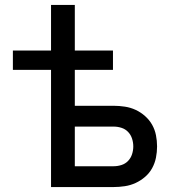

<svg xmlns="http://www.w3.org/2000/svg" viewBox="-20 -755 715 775"><path d="M186 0V-473H32V-551H186V-735H282V-551H436V-473H282V-328H439Q461 -328 484 -324.5Q507 -321 527.5 -311.5Q548 -302 565.5 -286.5Q583 -271 594 -251.5Q605 -232 609.5 -209.5Q614 -187 614 -164Q614 -141 609.5 -118.5Q605 -96 594 -76Q583 -56 565.5 -41Q548 -26 527.5 -16.5Q507 -7 484 -3.5Q461 0 439 0ZM439 -84Q455 -84 470.5 -89Q486 -94 497 -105.5Q508 -117 513 -132.5Q518 -148 518 -164Q518 -180 513 -195.5Q508 -211 497 -222.5Q486 -234 470.5 -239Q455 -244 439 -244H282V-84Z"/></svg>

Font: Iosevka Aile Medium
Style: Regular
Weight: 500
Designer: Belleve Invis
Foundry: Belleve Invis
Version: Version 27.3.5; ttfautohint (v1.8.4)